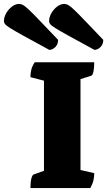

<svg xmlns="http://www.w3.org/2000/svg" viewBox="-117 -958 546 978"><path d="M38 0Q38 -29 42.5 -47.5Q47 -66 54 -69L107 -88V-547L38 -565Q38 -585 42.5 -603Q47 -621 60 -641H363Q363 -612 359 -593Q355 -574 347 -572L293 -555V-92L363 -76Q363 -57 359 -39.5Q355 -22 343 0ZM364 -704Q380 -704 394.5 -718Q409 -732 409 -755Q346 -821 310.5 -858Q275 -895 256.5 -912Q238 -929 228.5 -933.5Q219 -938 210 -938Q192 -938 174 -924.5Q156 -911 144.5 -890.5Q133 -870 133 -850Q133 -843 138.5 -835.5Q144 -828 165.5 -814.5Q187 -801 234 -775Q281 -749 364 -704ZM134 -704Q150 -704 164.5 -718Q179 -732 179 -755Q116 -821 80.5 -858Q45 -895 26.5 -912Q8 -929 -1.5 -933.5Q-11 -938 -20 -938Q-38 -938 -56 -924.5Q-74 -911 -85.5 -890.5Q-97 -870 -97 -850Q-97 -843 -91.5 -835.5Q-86 -828 -64.5 -814.5Q-43 -801 4 -775Q51 -749 134 -704Z"/></svg>

Font: Petrona Black
Style: Regular
Weight: 900
Designer: Ringo R. Seeber
Foundry: Ringo R. Seeber
Version: Version 2.001; ttfautohint (v1.8.3)